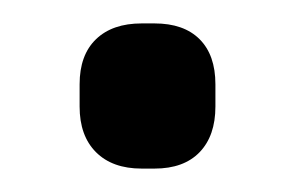

<svg xmlns="http://www.w3.org/2000/svg" viewBox="-20 -386 253 164"><path d="M101 -242Q76 -242 62 -256Q48 -270 48 -295V-314Q48 -339 62 -352.5Q76 -366 101 -366H112Q137 -366 150.5 -352.5Q164 -339 164 -314V-295Q164 -270 150.5 -256Q137 -242 112 -242Z"/></svg>

Font: Quicksand Light SemiBold
Style: Regular
Weight: 600
Version: Version 3.006